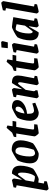

<svg xmlns="http://www.w3.org/2000/svg" viewBox="1237 -1932 878 3392"><g transform="rotate(-90 1676.0 -236.0)"><path d="M445 -314Q445 -255 428.5 -189.5Q412 -124 391 -90Q367 -67 296 -29Q225 9 207 9Q198 9 147 2L130 99L173 110L166 154Q134 163 90 173Q46 183 36 183Q31 183 18.5 167Q6 151 7 145L99 -381L56 -392L63 -436L98 -444Q183 -464 190 -464Q195 -464 207 -448.5Q219 -433 218 -426L197 -294H205Q238 -352 270.5 -408Q303 -464 307 -464Q445 -464 445 -314ZM323 -290Q323 -358 292 -358Q287 -358 260.5 -323.5Q234 -289 206 -250L185 -222L160 -74Q189 -65 216 -60.5Q243 -56 251 -58Q266 -62 283 -94.5Q300 -127 311.5 -179Q323 -231 323 -290Z M486 -148Q486 -200 502.5 -265.5Q519 -331 539 -366Q576 -395 640.5 -431.5Q705 -468 725 -468Q893 -468 893 -312Q893 -259 876.5 -195Q860 -131 840 -92Q814 -67 744 -29Q674 9 656 9Q570 9 528 -29Q486 -67 486 -148ZM681 -58Q694 -60 726 -78Q743 -125 757 -188Q771 -251 771 -308Q771 -352 752.5 -377Q734 -402 702 -402Q689 -402 677 -398Q663 -393 646.5 -358Q630 -323 619 -268.5Q608 -214 608 -153Q608 -104 623.5 -80Q639 -56 667 -56Q673 -56 681 -58Z M963 -68Q969 -115 1014 -388H949L956 -431L1027 -460L1113 -558Q1123 -558 1155 -544L1141 -453H1236L1224 -388H1130Q1106 -245 1095 -176.5Q1084 -108 1084 -94Q1084 -84 1087 -79Q1090 -74 1098 -73Q1105 -71 1177 -71L1171 -14Q1133 -7 1083 1Q1033 9 1020 9Q1014 9 999 -6Q984 -21 973 -39.5Q962 -58 963 -68Z M1363 -197Q1362 -188 1362 -171Q1362 -120 1375.5 -97Q1389 -74 1424 -74Q1450 -74 1544 -104L1557 -52Q1519 -34 1458.5 -12.5Q1398 9 1382 9Q1316 9 1277 -33Q1238 -75 1238 -143Q1238 -200 1254.5 -265.5Q1271 -331 1292 -366Q1316 -389 1387.5 -426.5Q1459 -464 1478 -464Q1535 -464 1569.5 -442.5Q1604 -421 1604 -372Q1604 -322 1567 -283.5Q1530 -245 1474 -223Q1418 -201 1363 -197ZM1367 -243Q1413 -251 1450.5 -284Q1488 -317 1488 -359Q1488 -379 1478 -389.5Q1468 -400 1450 -400Q1438 -400 1430 -397Q1412 -391 1394 -347Q1376 -303 1367 -243Z M1990 -73 2033 -62 2026 -18Q1904 9 1897 9Q1892 9 1879 -6Q1866 -21 1867 -28L1916 -292Q1919 -309 1919 -323Q1919 -356 1895 -356Q1887 -356 1813 -258Q1803 -246 1785 -222L1762 -88Q1761 -84 1761 -77Q1761 -55 1778 -48L1776 -12Q1673 9 1666 9Q1661 9 1648 -6Q1635 -21 1636 -28L1699 -381L1654 -392L1661 -436Q1693 -445 1736.5 -454.5Q1780 -464 1789 -464Q1794 -464 1806 -448Q1818 -432 1817 -426L1797 -292H1803L1818 -319Q1828 -337 1865.5 -400.5Q1903 -464 1907 -464Q1977 -464 2007.5 -438.5Q2038 -413 2038 -357Q2038 -331 2032 -295Z M2130 -68Q2136 -115 2181 -388H2116L2123 -431L2194 -460L2280 -558Q2290 -558 2322 -544L2308 -453H2403L2391 -388H2297Q2273 -245 2262 -176.5Q2251 -108 2251 -94Q2251 -84 2254 -79Q2257 -74 2265 -73Q2272 -71 2344 -71L2338 -14Q2300 -7 2250 1Q2200 9 2187 9Q2181 9 2166 -6Q2151 -21 2140 -39.5Q2129 -58 2130 -68Z M2425 -28 2488 -381 2443 -392 2450 -436Q2475 -443 2523.5 -453.5Q2572 -464 2581 -464Q2586 -464 2599 -448Q2612 -432 2611 -426L2548 -74L2594 -63L2586 -20Q2566 -13 2515.5 -2Q2465 9 2455 9Q2450 9 2437 -6Q2424 -21 2425 -28ZM2533 -649 2632 -655 2646 -630 2623 -537H2521Z M3004 -74 3050 -63 3042 -20Q3038 -19 2984 -5Q2930 9 2918 9Q2913 9 2900 -6.5Q2887 -22 2888 -28L2908 -161H2899L2875 -119Q2804 9 2798 9Q2659 9 2659 -141Q2659 -199 2675.5 -264.5Q2692 -330 2713 -366Q2737 -389 2807.5 -426.5Q2878 -464 2897 -464Q2910 -464 2977.5 -454.5Q3045 -445 3069 -440ZM2919 -234 2944 -382Q2915 -391 2888 -395.5Q2861 -400 2853 -398Q2838 -394 2821 -361Q2804 -328 2792.5 -276Q2781 -224 2781 -165Q2781 -97 2813 -97Q2822 -97 2919 -234Z M3134 -28 3229 -569 3183 -580 3191 -624Q3216 -631 3264.5 -642Q3313 -653 3322 -653Q3327 -653 3340 -637Q3353 -621 3352 -615L3257 -74L3302 -63L3294 -20Q3178 9 3163 9Q3158 9 3145.5 -6Q3133 -21 3134 -28Z"/></g></svg>

Font: Grenze SemiBold
Style: Italic
Weight: 600
Italic angle: -10°
Designer: Renata Polastri
Foundry: Omnibus-Type
Version: Version 1.002; ttfautohint (v1.8)